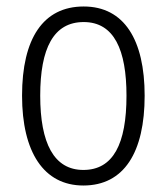

<svg xmlns="http://www.w3.org/2000/svg" viewBox="-20 -562 514 592"><path d="M426 -267C426 -439 363 -542 238 -542C113 -542 48 -443 48 -267C48 -93 115 10 237 10C363 10 426 -93 426 -267ZM104 -267C104 -413 145 -494 238 -494C332 -494 370 -408 370 -267C370 -118 329 -38 237 -38C146 -38 104 -121 104 -267Z"/></svg>

Font: Noto Sans Gujarati Condensed Light
Style: Regular
Weight: 300
Width: 3
Designer: Jelle Bosma - Monotype Design Team, Universal Thirst
Foundry: Monotype Imaging Inc.
Version: Version 2.106